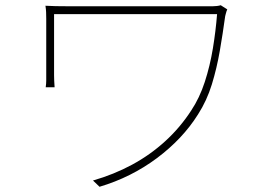

<svg xmlns="http://www.w3.org/2000/svg" viewBox="-20 -700 1040 735"><path d="M850 -664Q849 -662 847 -656.5Q845 -651 844 -646Q843 -641 842 -638Q833 -572 821.5 -505.5Q810 -439 791 -377Q772 -315 738 -262Q679 -168 580.5 -94.5Q482 -21 361 15L336 -9Q416 -32 485.5 -69.5Q555 -107 612.5 -159.5Q670 -212 712 -277Q744 -325 764 -386.5Q784 -448 795 -515Q806 -582 811 -646Q800 -646 765 -646Q730 -646 678.5 -646Q627 -646 567 -646Q507 -646 447 -646Q387 -646 333.5 -646Q280 -646 241 -646Q202 -646 187 -646Q187 -638 187 -614Q187 -590 187 -558.5Q187 -527 187 -496Q187 -465 187 -442Q187 -419 187 -412Q187 -402 187.5 -391Q188 -380 189 -366H155Q157 -380 157 -392Q157 -404 157 -412Q157 -421 157 -449.5Q157 -478 157 -514Q157 -550 157 -582Q157 -614 157 -628Q157 -642 156.5 -653.5Q156 -665 154 -678Q171 -677 193 -676.5Q215 -676 245 -676Q251 -676 281.5 -676Q312 -676 358 -676Q404 -676 459 -676Q514 -676 569 -676Q624 -676 672 -676Q720 -676 752.5 -676Q785 -676 794 -676Q801 -676 810 -677Q819 -678 825 -680Z"/></svg>

Font: Noto Sans KR Thin
Style: Regular
Weight: 100
Designer: Ryoko NISHIZUKA 西塚涼子 (kana, bopomofo & ideographs); Paul D. Hunt (Latin, Greek & Cyrillic); Sandoll Communications 산돌커뮤니
Foundry: Adobe
Version: Version 2.004-H2;hotconv 1.0.118;makeotfexe 2.5.65603